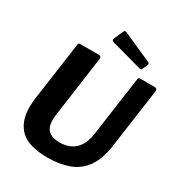

<svg xmlns="http://www.w3.org/2000/svg" viewBox="-222 -1105 1167 1258"><g transform="rotate(30 361.5 -476.0)"><path d="M660 -270.3Q645.4 -165.4 601.3 -103.7Q557.2 -42 487.8 -16Q418.4 10 327.5 10Q184.8 10 122.2 -48.9Q59.7 -107.8 59.7 -219.3Q59.7 -237.6 61.5 -257.5Q63.4 -277.5 66.1 -298L126.5 -727Q128.2 -736.6 131.2 -739.3Q134.1 -742 140.9 -742H284.4Q292.5 -742 297.2 -735.2Q301.8 -728.4 299.8 -719.6L236.6 -266.3Q235.6 -254.3 234.3 -243.8Q232.9 -233.3 232.9 -223Q232.9 -165.1 262.3 -140.3Q291.7 -115.4 345.8 -115.4Q389.4 -115.4 424.9 -131.7Q460.3 -148 484.4 -184.1Q508.4 -220.3 516.7 -278.5L579.8 -727.6Q581.5 -736.9 584.1 -739.4Q586.7 -742 594.2 -742H708Q715.9 -742 720.2 -735.2Q724.6 -728.4 723.1 -719.9L660 -270.3ZM344.9 -953.3Q348.1 -960.3 353.3 -961.9Q358.5 -963.4 364.1 -961L584.3 -862.6Q591.3 -859.4 593.5 -855Q595.7 -850.6 592.6 -843L575.1 -805.2Q571.9 -798.4 567.1 -797.5Q562.2 -796.7 552.2 -799.1L329.8 -860.6Q316.7 -864 313.8 -869.3Q310.8 -874.5 314.3 -883.5Z"/></g></svg>

Font: Libre Franklin Thin
Style: Italic
Weight: 100
Italic angle: -8°
Designer: Pablo Impallari, Rodrigo Fuenzalida, Nhung Nguyen
Foundry: Impallari Type
Version: Version 3.000